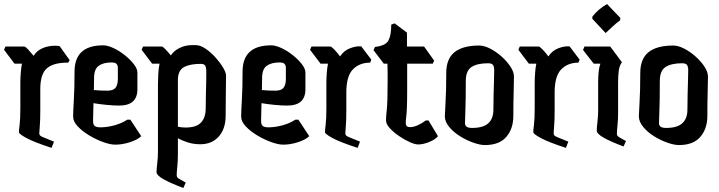

<svg xmlns="http://www.w3.org/2000/svg" viewBox="-35 -725 3571 953"><path d="M221 9Q135 -19 97 -39.5Q59 -60 59 -69Q59 -80 62.5 -107Q66 -134 66 -191V-315Q66 -335 68 -362.5Q70 -390 74 -409H37L-15 -478L-8 -494H86Q91 -494 104.5 -479.5Q118 -465 132 -448Q148 -474 176.5 -486Q205 -498 237 -498Q253 -498 261 -496L311 -426L303 -414Q233 -415 199 -387Q165 -359 165 -284V-177Q165 -127 162.5 -99.5Q160 -72 160 -63Q160 -57 164 -52.5Q168 -48 183.5 -42Q199 -36 233 -22Z M537 -7Q513 -7 478 -19.5Q443 -32 408.5 -52.5Q374 -73 351 -97.5Q328 -122 328 -146Q328 -170 331.5 -229Q335 -288 335 -370Q335 -500 477 -500Q499 -500 528 -486.5Q557 -473 584 -451.5Q611 -430 629 -407Q647 -384 647 -364V-282Q647 -201 557 -201Q529 -201 493 -204.5Q457 -208 429 -213Q428 -180 427.5 -153.5Q427 -127 427 -123Q427 -107 435 -100Q443 -93 464 -93Q495 -93 531.5 -102.5Q568 -112 597 -131H612L666 -49Q647 -31 609.5 -19Q572 -7 537 -7ZM432 -338Q432 -330 431.5 -314Q431 -298 431 -278Q460 -275 498 -275Q527 -275 538.5 -289.5Q550 -304 550 -334V-388Q550 -399 544 -407Q538 -415 518 -415Q478 -415 455 -398.5Q432 -382 432 -338Z M959 -9Q926 -9 897.5 -18Q869 -27 848 -39V39Q848 75 845 102.5Q842 130 842 144Q842 154 849.5 159.5Q857 165 887 181L875 208Q811 184 776.5 164.5Q742 145 742 129Q742 115 745.5 85.5Q749 56 749 28V-306Q749 -325 750.5 -356Q752 -387 757 -409H720L668 -478L675 -494H769Q773 -494 786 -480.5Q799 -467 813 -450Q828 -473 856.5 -487Q885 -501 918 -501H937Q959 -501 985 -483.5Q1011 -466 1034 -440.5Q1057 -415 1072 -390Q1087 -365 1087 -349Q1087 -321 1086 -270.5Q1085 -220 1085 -151Q1085 -86 1051 -47.5Q1017 -9 959 -9ZM961 -408Q911 -408 881 -393.5Q851 -379 848 -335Q848 -324 848 -316V-96Q866 -92 886 -92Q940 -92 963 -117Q986 -142 986 -187Q986 -219 987 -254Q988 -289 988.5 -320Q989 -351 989 -371Q989 -385 985 -396.5Q981 -408 961 -408Z M1371 -7Q1347 -7 1312 -19.5Q1277 -32 1242.5 -52.5Q1208 -73 1185 -97.5Q1162 -122 1162 -146Q1162 -170 1165.5 -229Q1169 -288 1169 -370Q1169 -500 1311 -500Q1333 -500 1362 -486.5Q1391 -473 1418 -451.5Q1445 -430 1463 -407Q1481 -384 1481 -364V-282Q1481 -201 1391 -201Q1363 -201 1327 -204.5Q1291 -208 1263 -213Q1262 -180 1261.5 -153.5Q1261 -127 1261 -123Q1261 -107 1269 -100Q1277 -93 1298 -93Q1329 -93 1365.5 -102.5Q1402 -112 1431 -131H1446L1500 -49Q1481 -31 1443.5 -19Q1406 -7 1371 -7ZM1266 -338Q1266 -330 1265.5 -314Q1265 -298 1265 -278Q1294 -275 1332 -275Q1361 -275 1372.5 -289.5Q1384 -304 1384 -334V-388Q1384 -399 1378 -407Q1372 -415 1352 -415Q1312 -415 1289 -398.5Q1266 -382 1266 -338Z M1740 9Q1654 -19 1616 -39.5Q1578 -60 1578 -69Q1578 -80 1581.5 -107Q1585 -134 1585 -191V-315Q1585 -335 1587 -362.5Q1589 -390 1593 -409H1556L1504 -478L1511 -494H1605Q1610 -494 1624.5 -479Q1639 -464 1653 -445Q1672 -474 1702.5 -485.5Q1733 -497 1758 -495L1808 -429L1802 -414Q1749 -414 1716.5 -380.5Q1684 -347 1684 -266V-177Q1684 -127 1681.5 -99.5Q1679 -72 1679 -63Q1679 -57 1683 -52.5Q1687 -48 1702.5 -42Q1718 -36 1752 -22Z M2040 -8Q2025 -8 1999 -19.5Q1973 -31 1946 -49.5Q1919 -68 1900 -88.5Q1881 -109 1881 -128Q1881 -139 1882 -151Q1883 -163 1885 -182.5Q1887 -202 1888 -235Q1889 -268 1889 -321Q1889 -341 1889 -363Q1889 -385 1888 -409H1870L1819 -476L1826 -492Q1879 -498 1893 -524Q1907 -550 1907 -603L1924 -609L1985 -563Q1985 -545 1985 -528Q1985 -511 1985 -494H2070L2120 -424L2113 -409H1986Q1986 -373 1986 -340Q1986 -307 1986 -277Q1986 -219 1984.5 -188Q1983 -157 1981 -142Q1979 -127 1979 -114Q1979 -94 2000 -94Q2018 -94 2039 -103.5Q2060 -113 2078 -127H2092L2139 -49Q2125 -32 2095 -20Q2065 -8 2040 -8Z M2372 -5Q2348 -5 2314 -17Q2280 -29 2248 -49Q2216 -69 2194.5 -95Q2173 -121 2173 -148Q2173 -160 2176.5 -218Q2180 -276 2180 -363Q2180 -433 2221 -466Q2262 -499 2344 -499Q2368 -499 2397.5 -484Q2427 -469 2454 -445Q2481 -421 2498.5 -394.5Q2516 -368 2516 -345Q2516 -307 2514.5 -263Q2513 -219 2513 -150Q2513 -86 2478 -45.5Q2443 -5 2372 -5ZM2308 -90Q2363 -90 2388.5 -113Q2414 -136 2414 -181Q2414 -213 2415 -253.5Q2416 -294 2417 -328.5Q2418 -363 2418 -377Q2418 -394 2412 -402.5Q2406 -411 2388 -411Q2334 -411 2305.5 -392.5Q2277 -374 2277 -323Q2277 -227 2275 -178.5Q2273 -130 2273 -113Q2273 -90 2308 -90Z M2774 9Q2688 -19 2650 -39.5Q2612 -60 2612 -69Q2612 -80 2615.5 -107Q2619 -134 2619 -191V-315Q2619 -335 2621 -362.5Q2623 -390 2627 -409H2590L2538 -478L2545 -494H2639Q2644 -494 2658.5 -479Q2673 -464 2687 -445Q2706 -474 2736.5 -485.5Q2767 -497 2792 -495L2842 -429L2836 -414Q2783 -414 2750.5 -380.5Q2718 -347 2718 -266V-177Q2718 -127 2715.5 -99.5Q2713 -72 2713 -63Q2713 -57 2717 -52.5Q2721 -48 2736.5 -42Q2752 -36 2786 -22Z M2971 -561 2905 -632V-642Q2932 -678 2978 -705L3044 -636L3043 -624Q3023 -610 3005.5 -593Q2988 -576 2971 -561ZM3060 2Q2996 -22 2961.5 -41.5Q2927 -61 2927 -77Q2927 -91 2930.5 -120.5Q2934 -150 2934 -178V-321Q2934 -347 2936.5 -369.5Q2939 -392 2945 -409H2912L2859 -477L2866 -494H2994L3052 -416Q3040 -400 3036.5 -376Q3033 -352 3033 -315V-167Q3033 -131 3030 -103.5Q3027 -76 3027 -62Q3027 -52 3034.5 -46.5Q3042 -41 3072 -25Z M3335 -5Q3311 -5 3277 -17Q3243 -29 3211 -49Q3179 -69 3157.5 -95Q3136 -121 3136 -148Q3136 -160 3139.5 -218Q3143 -276 3143 -363Q3143 -433 3184 -466Q3225 -499 3307 -499Q3331 -499 3360.5 -484Q3390 -469 3417 -445Q3444 -421 3461.5 -394.5Q3479 -368 3479 -345Q3479 -307 3477.5 -263Q3476 -219 3476 -150Q3476 -86 3441 -45.5Q3406 -5 3335 -5ZM3271 -90Q3326 -90 3351.5 -113Q3377 -136 3377 -181Q3377 -213 3378 -253.5Q3379 -294 3380 -328.5Q3381 -363 3381 -377Q3381 -394 3375 -402.5Q3369 -411 3351 -411Q3297 -411 3268.5 -392.5Q3240 -374 3240 -323Q3240 -227 3238 -178.5Q3236 -130 3236 -113Q3236 -90 3271 -90Z"/></svg>

Font: Jaini Purva
Style: Regular
Weight: 400
Designer: Maithili Shingre, Girish Dalvi (Devanagari), Taresh Vohra (Latin)
Foundry: Ek Type
Version: Version 2.000; ttfautohint (v1.8.4.7-5d5b)